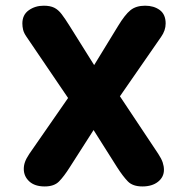

<svg xmlns="http://www.w3.org/2000/svg" viewBox="-20 -645 659 674"><path d="M137 9.5Q102 9.5 82.8 -8.2Q63.5 -26 63.5 -52Q63.5 -64.5 67.8 -76.5Q72 -88.5 83 -105L219 -301L73 -516Q64 -529 61.2 -540.2Q58.5 -551.5 58.5 -562.5Q58.5 -593 81 -609Q103.5 -625 133.5 -625Q156 -625 170.2 -618Q184.5 -611 196.5 -595.2Q208.5 -579.5 225 -553L310.5 -416.5L394 -553Q418.5 -593.5 438 -609.2Q457.5 -625 489.5 -625Q520 -625 540.8 -609.8Q561.5 -594.5 561.5 -562.5Q561.5 -538 545.5 -515.5L401 -307L535.5 -105Q547 -87.5 551.2 -74.5Q555.5 -61.5 555.5 -49Q555.5 -23.5 534.8 -7Q514 9.5 480 9.5Q446 9.5 428.8 -8.2Q411.5 -26 391 -58L308.5 -188.5L225 -58Q204.5 -25.5 187.2 -8Q170 9.5 137 9.5Z"/></svg>

Font: Sono ExtraLight Monospace
Style: Bold
Weight: 700
Version: Version 2.112